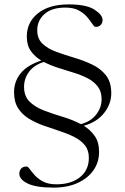

<svg xmlns="http://www.w3.org/2000/svg" viewBox="-20 -745 571 874"><path d="M224 109Q144.5 109 106.2 90.5Q68 72 68 45.5Q68 31.5 76.5 22.2Q85 13 101 13Q107 13 115.8 25.2Q124.5 37.5 139 53.5Q153.5 69.5 177 81.8Q200.5 94 236.5 94Q303 94 343.8 61.8Q384.5 29.5 384.5 -26.5Q384.5 -61.5 366 -84.2Q347.5 -107 317.2 -122Q287 -137 250.5 -148.8Q214 -160.5 177.8 -173.5Q141.5 -186.5 111 -205.2Q80.5 -224 62.2 -252.8Q44 -281.5 44 -325.5Q44 -374 74 -411.2Q104 -448.5 168 -469.5Q139 -486.5 120.5 -512.5Q102 -538.5 102 -578.5Q102 -644 152.8 -684.5Q203.5 -725 293.5 -725Q373.5 -725 410.2 -701Q447 -677 447 -654Q447 -640.5 438.5 -631.5Q430 -622.5 415.5 -622.5Q409 -622.5 400.5 -635.8Q392 -649 377.5 -666.5Q363 -684 339 -697.2Q315 -710.5 277.5 -710.5Q215.5 -710.5 182.5 -681Q149.5 -651.5 149.5 -607Q149.5 -568.5 173.8 -545.8Q198 -523 236.5 -509Q275 -495 318 -482.2Q361 -469.5 399.5 -451.2Q438 -433 462.2 -402.2Q486.5 -371.5 486.5 -320.5Q486.5 -272 453.8 -230.5Q421 -189 361.5 -172.5Q392 -153.5 411.5 -125.5Q431 -97.5 431 -53.5Q431 -6.5 405.5 30Q380 66.5 333.5 87.8Q287 109 224 109ZM442.5 -293.5Q442.5 -328.5 425 -351.2Q407.5 -374 378.8 -388.8Q350 -403.5 315.2 -414.2Q280.5 -425 245 -436.2Q209.5 -447.5 179.5 -463Q135 -449 112.2 -418.2Q89.5 -387.5 89.5 -349.5Q89.5 -307 115 -282Q140.5 -257 180.8 -241.8Q221 -226.5 265.5 -213.2Q310 -200 348 -180Q393 -191.5 417.8 -223.5Q442.5 -255.5 442.5 -293.5Z"/></svg>

Font: Newsreader Display Light
Style: Regular
Weight: 300
Designer: Hugues Gentile
Foundry: Production Type
Version: Version 1.001